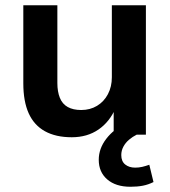

<svg xmlns="http://www.w3.org/2000/svg" viewBox="-20 -514 648 733"><path d="M254 10Q193 10 151.5 -13Q110 -36 89.5 -81.5Q69 -127 69 -196V-494H199V-197Q199 -164 208.5 -140.5Q218 -117 238.5 -105.5Q259 -94 290 -94Q324 -94 350.5 -110Q377 -126 392 -154.5Q407 -183 407 -219V-494H537V0H414V-103H422Q399 -49 356 -19.5Q313 10 254 10ZM478 199Q422 199 389.5 171Q357 143 357 96Q357 53 386 15.5Q415 -22 461 -43L502 0Q486 8 472.5 19.5Q459 31 451 46Q443 61 443 78Q443 102 458 114Q473 126 496 126Q510 126 523 123Q536 120 550 115L566 181Q546 191 525 195Q504 199 478 199Z"/></svg>

Font: Nunito Sans 10pt
Style: Bold
Weight: 700
Designer: Vernon Adams
Foundry: Vernon Adams
Version: Version 3.101;gftools[0.9.27]